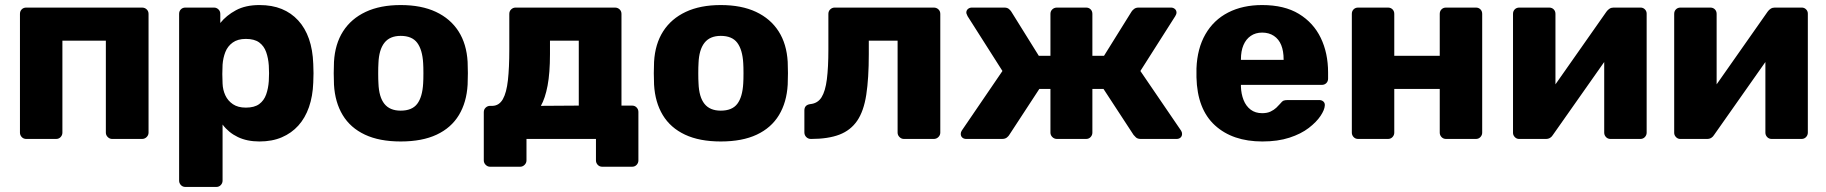

<svg xmlns="http://www.w3.org/2000/svg" viewBox="-20 -550 7226 760"><path d="M84 0Q73 0 66 -7.5Q59 -15 59 -25V-495Q59 -506 66 -513Q73 -520 84 -520H542Q553 -520 560.5 -513Q568 -506 568 -495V-25Q568 -15 560.5 -7.5Q553 0 542 0H424Q414 0 406.5 -7.5Q399 -15 399 -25V-389H227V-25Q227 -15 220 -7.5Q213 0 202 0Z M714 190Q703 190 696 182.5Q689 175 689 165V-495Q689 -506 696 -513Q703 -520 714 -520H827Q837 -520 844.5 -513Q852 -506 852 -495V-459Q876 -489 914 -509.5Q952 -530 1007 -530Q1057 -530 1095 -514.5Q1133 -499 1160.5 -469Q1188 -439 1203 -396Q1218 -353 1220 -297Q1221 -277 1221 -260Q1221 -243 1220 -223Q1218 -169 1203 -126Q1188 -83 1161 -53Q1134 -23 1095.5 -6.5Q1057 10 1007 10Q958 10 921.5 -7.5Q885 -25 861 -57V165Q861 175 854 182.5Q847 190 836 190ZM953 -124Q987 -124 1006 -138Q1025 -152 1033.5 -176Q1042 -200 1044 -229Q1046 -260 1044 -291Q1042 -320 1033.5 -344Q1025 -368 1006 -382Q987 -396 953 -396Q921 -396 901 -381.5Q881 -367 872 -344Q863 -321 861 -294Q860 -275 860 -257Q860 -239 861 -219Q862 -194 872 -172.5Q882 -151 902 -137.5Q922 -124 953 -124Z M1566 10Q1482 10 1424.5 -17Q1367 -44 1336.5 -94.5Q1306 -145 1302 -215Q1301 -235 1301 -260.5Q1301 -286 1302 -305Q1306 -376 1338 -426Q1370 -476 1427.5 -503Q1485 -530 1566 -530Q1648 -530 1705.5 -503Q1763 -476 1795 -426Q1827 -376 1831 -305Q1832 -286 1832 -260.5Q1832 -235 1831 -215Q1827 -145 1796.5 -94.5Q1766 -44 1708.5 -17Q1651 10 1566 10ZM1566 -112Q1611 -112 1631.5 -139Q1652 -166 1655 -220Q1656 -235 1656 -260Q1656 -285 1655 -300Q1652 -353 1631.5 -380.5Q1611 -408 1566 -408Q1523 -408 1501.5 -380.5Q1480 -353 1478 -300Q1477 -285 1477 -260Q1477 -235 1478 -220Q1480 -166 1501.5 -139Q1523 -112 1566 -112Z M1920 110Q1910 110 1902.5 102.5Q1895 95 1895 85V-106Q1895 -117 1902.5 -124Q1910 -131 1920 -131H1930Q1956 -132 1970.5 -157.5Q1985 -183 1990.5 -232.5Q1996 -282 1996 -354V-495Q1996 -506 2003.5 -513Q2011 -520 2021 -520H2414Q2425 -520 2432.5 -513Q2440 -506 2440 -495V-132H2482Q2493 -132 2500 -124.5Q2507 -117 2507 -107V85Q2507 95 2500 102.5Q2493 110 2482 110H2364Q2353 110 2346 102.5Q2339 95 2339 85V0H2064V85Q2064 95 2056.5 102.5Q2049 110 2039 110ZM2121 -131 2271 -132V-389H2157V-336Q2157 -261 2147.5 -211Q2138 -161 2121 -131Z M2833 10Q2749 10 2691.5 -17Q2634 -44 2603.5 -94.5Q2573 -145 2569 -215Q2568 -235 2568 -260.5Q2568 -286 2569 -305Q2573 -376 2605 -426Q2637 -476 2694.5 -503Q2752 -530 2833 -530Q2915 -530 2972.5 -503Q3030 -476 3062 -426Q3094 -376 3098 -305Q3099 -286 3099 -260.5Q3099 -235 3098 -215Q3094 -145 3063.5 -94.5Q3033 -44 2975.5 -17Q2918 10 2833 10ZM2833 -112Q2878 -112 2898.5 -139Q2919 -166 2922 -220Q2923 -235 2923 -260Q2923 -285 2922 -300Q2919 -353 2898.5 -380.5Q2878 -408 2833 -408Q2790 -408 2768.5 -380.5Q2747 -353 2745 -300Q2744 -285 2744 -260Q2744 -235 2745 -220Q2747 -166 2768.5 -139Q2790 -112 2833 -112Z M3190 0Q3179 0 3171.5 -7.5Q3164 -15 3164 -26V-113Q3164 -135 3188 -138Q3217 -141 3232 -165Q3247 -189 3253 -236Q3259 -283 3259 -354V-495Q3259 -506 3266.5 -513Q3274 -520 3284 -520H3676Q3687 -520 3694.5 -513Q3702 -506 3702 -495V-25Q3702 -15 3694.5 -7.5Q3687 0 3676 0H3558Q3548 0 3540.5 -7.5Q3533 -15 3533 -25V-389H3419V-336Q3419 -240 3409 -175Q3399 -110 3373 -72Q3347 -34 3302.5 -17Q3258 0 3190 0Z M3805 0Q3795 0 3789 -5.5Q3783 -11 3783 -20Q3783 -27 3787 -33L3948 -269L3810 -486Q3809 -489 3807 -493Q3805 -497 3805 -500Q3805 -509 3811.5 -514.5Q3818 -520 3827 -520H3955Q3967 -520 3973.5 -514.5Q3980 -509 3983 -504L4092 -329H4138V-495Q4138 -506 4145.5 -513Q4153 -520 4164 -520H4279Q4290 -520 4297 -513Q4304 -506 4304 -495V-329H4350L4459 -504Q4462 -509 4469 -514.5Q4476 -520 4487 -520H4615Q4624 -520 4630.5 -514.5Q4637 -509 4637 -500Q4637 -497 4635.5 -493Q4634 -489 4632 -486L4494 -269L4655 -33Q4659 -27 4659 -20Q4659 -11 4653 -5.5Q4647 0 4637 0H4496Q4483 0 4476.5 -6Q4470 -12 4467 -16L4348 -198H4304V-25Q4304 -15 4297 -7.5Q4290 0 4279 0H4164Q4153 0 4145.5 -7.5Q4138 -15 4138 -25V-198H4094L3975 -16Q3973 -12 3966 -6Q3959 0 3946 0Z M4977 10Q4859 10 4789 -54Q4719 -118 4716 -244Q4716 -251 4716 -262Q4716 -273 4716 -279Q4719 -358 4751.5 -414.5Q4784 -471 4841.5 -500.5Q4899 -530 4976 -530Q5064 -530 5121.5 -495Q5179 -460 5208 -400Q5237 -340 5237 -263V-239Q5237 -228 5230 -221Q5223 -214 5212 -214H4892Q4892 -213 4892 -211Q4892 -209 4892 -207Q4893 -178 4902.5 -154Q4912 -130 4930.5 -116Q4949 -102 4976 -102Q4996 -102 5009.5 -108.5Q5023 -115 5032 -123.5Q5041 -132 5046 -138Q5055 -149 5060.5 -151.5Q5066 -154 5078 -154H5202Q5212 -154 5218.5 -148Q5225 -142 5224 -132Q5223 -115 5207 -91Q5191 -67 5160.5 -43.5Q5130 -20 5084 -5Q5038 10 4977 10ZM4892 -313H5061V-315Q5061 -348 5051.5 -371.5Q5042 -395 5022.5 -408Q5003 -421 4976 -421Q4950 -421 4931 -408Q4912 -395 4902 -371.5Q4892 -348 4892 -315Z M5356 0Q5345 0 5338 -7.5Q5331 -15 5331 -25V-495Q5331 -506 5338 -513Q5345 -520 5356 -520H5474Q5485 -520 5492 -513Q5499 -506 5499 -495V-329H5679V-495Q5679 -506 5686 -513Q5693 -520 5704 -520H5822Q5833 -520 5840 -513Q5847 -506 5847 -495V-25Q5847 -15 5840 -7.5Q5833 0 5822 0H5704Q5693 0 5686 -7.5Q5679 -15 5679 -25V-198H5499V-25Q5499 -15 5492 -7.5Q5485 0 5474 0Z M5993 0Q5983 0 5976 -7.5Q5969 -15 5969 -24V-495Q5969 -506 5976 -513Q5983 -520 5994 -520H6112Q6123 -520 6130 -513Q6137 -506 6137 -495V-130L6092 -152L6339 -504Q6344 -511 6351 -515.5Q6358 -520 6367 -520H6474Q6484 -520 6491 -513Q6498 -506 6498 -496V-25Q6498 -15 6491 -7.5Q6484 0 6473 0H6355Q6344 0 6337 -7.5Q6330 -15 6330 -25V-379L6376 -370L6127 -16Q6123 -9 6116 -4.5Q6109 0 6099 0Z M6631 0Q6621 0 6614 -7.5Q6607 -15 6607 -24V-495Q6607 -506 6614 -513Q6621 -520 6632 -520H6750Q6761 -520 6768 -513Q6775 -506 6775 -495V-130L6730 -152L6977 -504Q6982 -511 6989 -515.5Q6996 -520 7005 -520H7112Q7122 -520 7129 -513Q7136 -506 7136 -496V-25Q7136 -15 7129 -7.5Q7122 0 7111 0H6993Q6982 0 6975 -7.5Q6968 -15 6968 -25V-379L7014 -370L6765 -16Q6761 -9 6754 -4.5Q6747 0 6737 0Z"/></svg>

Font: Rubik Light
Style: Bold
Weight: 700
Version: Version 2.104